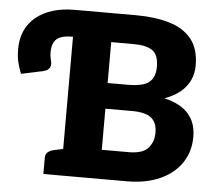

<svg xmlns="http://www.w3.org/2000/svg" viewBox="-52 -786 938 842"><g transform="rotate(5 417.0 -364.5)"><path d="M246 0V-729H514Q598 -729 661 -710Q724 -691 758.5 -648Q793 -605 793 -532Q793 -497 779.5 -467.5Q766 -438 738.5 -415Q711 -392 669 -377Q741 -360 775.5 -320.5Q810 -281 810 -220Q810 -154 776.5 -104.5Q743 -55 681.5 -27.5Q620 0 537 0ZM415 -128H534Q595 -128 619 -155.5Q643 -183 643 -223Q643 -267 617.5 -288Q592 -309 533 -309H415ZM415 -422H503Q542 -422 569 -429.5Q596 -437 610 -457Q624 -477 624 -512Q624 -564 597 -583Q570 -602 514 -602H415ZM169 0V-71Q169 -88 179.5 -96.5Q190 -105 208 -109L252 -118L266 0ZM33 -429Q22 -456 16.5 -480.5Q11 -505 11 -536Q11 -627 74 -678Q137 -729 244 -729H246V-611H244Q195 -611 174.5 -593Q154 -575 154 -535Q154 -522 156 -511.5Q158 -501 159 -497Q164 -481 157.5 -468Q151 -455 131 -450Z"/></g></svg>

Font: Aleo Black
Style: Regular
Weight: 900
Designer: Alessio Laiso
Foundry: Alessio Laiso
Version: Version 2.001;gftools[0.9.29]